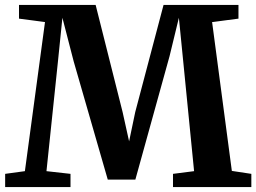

<svg xmlns="http://www.w3.org/2000/svg" viewBox="-20 -763 1046 783"><path d="M81.5 -65 163.5 -673 57.5 -687V-743H370L480 -306L506.5 -186.5L531.5 -306L647 -743H952.5V-687L845 -673L925.5 -66L1005 -54V0H685.5V-54L771.5 -65L727.5 -509.5L709.5 -690.5L671.5 -534L532 -30.5H419.5L280.5 -512.5L234.5 -690.5L216 -509.5L169.5 -65L267.5 -54V0H1V-54Z"/></svg>

Font: Merriweather 36pt
Style: Bold
Weight: 700
Designer: Eben Sorkin
Foundry: Eben Sorkin
Version: Version 2.100